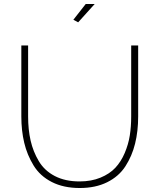

<svg xmlns="http://www.w3.org/2000/svg" viewBox="-20 -938 799 963"><path d="M455 -918 372 -826 348 -839 410 -918ZM379 -28Q438 -28 484 -47Q530 -66 558.5 -96.5Q587 -127 605.5 -170.5Q624 -214 631 -258.5Q638 -303 638 -354V-710H673V-354Q673 -280 657.5 -217.5Q642 -155 609 -104Q576 -53 517.5 -24Q459 5 380 5Q299 5 240 -25Q181 -55 148.5 -108Q116 -161 101.5 -222Q87 -283 87 -354V-710H121V-354Q121 -288 133.5 -233Q146 -178 174.5 -130Q203 -82 255 -55Q307 -28 379 -28Z"/></svg>

Font: Raleway
Style: ExtraLight
Weight: 200
Designer: Matt McInerney, Pablo Impallari, Rodrigo Fuenzalida
Foundry: Matt McInerney, Pablo Impallari, Rodrigo Fuenzalida
Version: Version 2.001